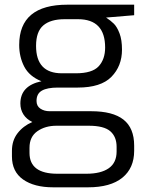

<svg xmlns="http://www.w3.org/2000/svg" viewBox="-20 -555 616 820"><path d="M553 -490 433 -480Q453 -467 466.5 -453.5Q480 -440 490.5 -412.5Q501 -385 501 -343Q501 -273 456 -227Q411 -181 312 -181H227Q182 -181 159 -168Q136 -155 136 -124Q136 -102 152.5 -91Q169 -80 192 -80H369Q462 -80 507.5 -44Q553 -8 553 67V89Q553 163 502.5 204Q452 245 356 245H207Q126 245 78.5 211.5Q31 178 31 113V89Q31 45 55 14Q79 -17 118 -34Q93 -46 80 -66.5Q67 -87 67 -113Q67 -189 157 -208Q105 -229 83.5 -270.5Q62 -312 62 -363Q62 -535 268 -535H553ZM429 -352Q429 -473 313 -473H256Q196 -473 165 -446.5Q134 -420 134 -359Q134 -242 244 -242H304Q374 -242 401.5 -272Q429 -302 429 -352ZM221 -18Q173 -18 139.5 5.5Q106 29 106 76V98Q106 187 225 187H349Q411 187 444.5 163.5Q478 140 478 92V72Q478 29 451 5.5Q424 -18 359 -18Z"/></svg>

Font: Exo
Style: Regular
Weight: 400
Designer: Natanael Gama
Foundry: Natanael Gama
Version: Version 1.500; ttfautohint (v1.6)